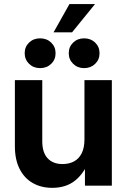

<svg xmlns="http://www.w3.org/2000/svg" viewBox="-20 -907 619 938"><path d="M235.4 10.7Q181.2 10.7 139.9 -12.9Q98.6 -36.6 75.7 -82Q52.7 -127.4 52.7 -192.9V-515.6H186.5V-216.3Q186.5 -162.1 212.6 -133.8Q238.8 -105.5 285.6 -105.5Q316.9 -105.5 341.1 -118.2Q365.2 -130.9 378.9 -157.7Q392.6 -184.6 392.6 -226.6V-515.6H526.4V0H395V-132.8H418.9Q394.5 -64.5 349.4 -26.9Q304.2 10.7 235.4 10.7ZM391.1 -574.2Q358.9 -574.2 337.4 -595.2Q315.9 -616.2 315.9 -647Q315.9 -678.2 337.4 -699Q358.9 -719.7 391.1 -719.7Q423.3 -719.7 444.8 -699Q466.3 -678.2 466.3 -647Q466.3 -615.7 444.8 -595Q423.3 -574.2 391.1 -574.2ZM175.8 -574.2Q143.6 -574.2 122.1 -595.2Q100.6 -616.2 100.6 -647Q100.6 -678.2 122.1 -699Q143.6 -719.7 175.8 -719.7Q208.5 -719.7 230 -699Q251.5 -678.2 251.5 -647Q251.5 -615.7 230 -595Q208.5 -574.2 175.8 -574.2ZM241.7 -749 319.3 -887.2H444.3L332 -749Z"/></svg>

Font: Inter Cardless Display
Style: Bold
Weight: 700
Designer: Rasmus Andersson
Foundry: rsms
Version: Version 4.001;git-9221beed3